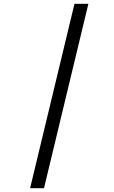

<svg xmlns="http://www.w3.org/2000/svg" viewBox="-20 -803 600 1008"><path d="M138 185 371 -783H444L211 185Z"/></svg>

Font: Ubuntu Sans Mono
Style: Italic
Weight: 400
Italic angle: -13.5°
Monospace: yes
Designer: Dalton Maag Ltd
Foundry: Dalton Maag Ltd
Version: Version 1.006